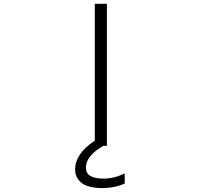

<svg xmlns="http://www.w3.org/2000/svg" viewBox="-20 -751 1040 990"><path d="M509.8 218.8Q432.6 218.8 399.9 191.4Q367.2 164.1 367.2 123Q367.2 41 468.8 -25.4V-731.4H531.2V1H512.7Q422.9 52.7 422.9 114.3Q422.9 169.9 513.7 169.9Q570.3 169.9 623 142.6V195.3Q570.3 218.8 509.8 218.8Z"/></svg>

Font: GenEi Gothic M Light
Style: Regular
Weight: 300
Designer: o_tamon (Modified); [Source Han Sans]
Ryoko NISHIZUKA  (kana & ideographs); Paul D. Hunt (Latin, Greek & Cyrillic); Wenl
Version: Version 1.1a;Original Version 1.004